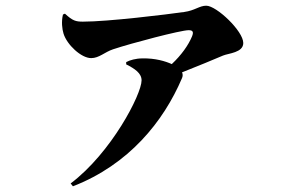

<svg xmlns="http://www.w3.org/2000/svg" viewBox="-20 -592 1040 674"><path d="M423 -366C453 -351 477 -335 477 -310C477 -261 371 -56 228 52L236 62C432 -14 554 -165 619 -318C622 -325 622 -332 619 -338C677 -361 728 -382 763 -397C782 -405 834 -407 834 -441C834 -483 740 -572 704 -572C680 -572 664 -555 627 -550C564 -541 359 -516 271 -516C246 -516 235 -519 208 -544L201 -541C195 -516 198 -490 203 -474C215 -435 265 -388 300 -388C328 -388 347 -409 377 -419C443 -441 615 -486 642 -486C656 -486 661 -481 654 -464C641 -433 617 -399 583 -367C561 -377 525 -388 480 -387C457 -387 436 -381 423 -374Z"/></svg>

Font: Source Han Serif KR Heavy
Style: Regular
Weight: 900
Designer: Ryoko NISHIZUKA 西塚涼子 (kana & ideographs); Frank Grießhammer (Latin, Greek & Cyrillic); Wenlong ZHANG 张文龙 (bopomofo); San
Foundry: Adobe
Version: Version 2.001;hotconv 1.1.0;makeotfexe 2.6.0